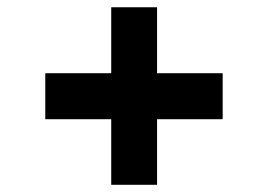

<svg xmlns="http://www.w3.org/2000/svg" viewBox="-20 -555 747 536"><path d="M290.5 -222.2H106.4V-350.6H290.5V-534.7H418.5V-350.6H601.6V-222.2H418.5V-39.1H290.5Z"/></svg>

Font: Selawik
Style: Bold
Weight: 700
Designer: Aaron Bell
Foundry: Microsoft Corporation
Version: Version 1.01